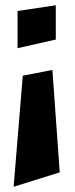

<svg xmlns="http://www.w3.org/2000/svg" viewBox="-20 -437 286 733"><path d="M208 221 32 276 67 -148 180 -170ZM193 -286 47 -253V-395L193 -417Z"/></svg>

Font: Rakkas
Style: Regular
Weight: 400
Designer: Zeynep Akay
Foundry: Zeynep Akay
Version: Version 2.000